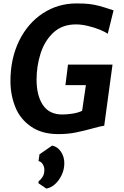

<svg xmlns="http://www.w3.org/2000/svg" viewBox="-20 -775 724 1121"><path d="M321 8Q223.5 8 160.5 -36.5Q97.5 -80 69.5 -149.8Q41.5 -219.5 41 -299Q40.5 -431.5 91.5 -536.5Q142.5 -640 230.5 -697.5Q318.5 -755 426.5 -755Q469.5 -755 499.8 -751.8Q530 -748.5 562 -739.8Q594 -731 643 -714.5L609 -577.5Q594 -589 562.5 -601.8Q531 -614.5 493.5 -623.5Q456 -632.5 423 -632.5Q343 -632.5 291 -584Q239.5 -535 216.5 -461.5Q193.5 -388 193.5 -310.5Q193.5 -217 230.5 -161.8Q267.5 -106.5 344 -106.5Q370.5 -106.5 403.2 -111.5Q436 -116.5 459.5 -128L481.5 -278H362L377 -398H637L588.5 -41Q576 -39.5 561.8 -36Q547.5 -32.5 527.5 -27Q474 -12 425.2 -2Q376.5 8 321 8ZM250.5 326 204 294.5 206 282.5Q219 273.5 229 257Q239 240.5 239 216.5Q239 198.5 229.2 183.2Q219.5 168 205 165.5L210.5 126L284.5 75Q316.5 81.5 336 111Q355.5 140.5 355.5 177.5Q355.5 214 340.5 246Q325.5 278 301.8 299.8Q278 321.5 250.5 326Z"/></svg>

Font: Merriweather Sans Italic
Style: Bold
Weight: 700
Italic angle: -7.5°
Designer: Eben Sorkin
Foundry: Eben Sorkin
Version: Version 1.008; ttfautohint (v1.7.19-72a1) -l 8 -r 50 -G 200 